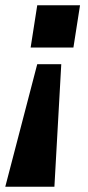

<svg xmlns="http://www.w3.org/2000/svg" viewBox="-52 -527 332 727"><path d="M64 -347 89 -507H251L226 -347ZM-32 180 89 -284H180L154 180Z"/></svg>

Font: Mulish ExtraBold
Style: Italic
Weight: 800
Italic angle: -9°
Designer: Vernon Adams
Foundry: Vernon Adams
Version: Version 3.603; ttfautohint (v1.8.3)